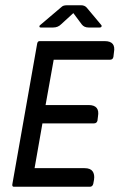

<svg xmlns="http://www.w3.org/2000/svg" viewBox="-20 -713 456 733"><path d="M260 -663 213 -620Q201 -608 183 -608H135Q131 -608 130.5 -611.5Q130 -615 133 -617L212 -684Q218 -690 223.5 -691.5Q229 -693 238 -693H289Q303 -693 311 -684L367 -617Q369 -615 367.5 -611.5Q366 -608 361 -608H318Q301 -608 292 -620ZM112 -71H303Q325 -71 333.5 -59Q342 -47 339 -27L336 -11Q333 0 323 0H33Q26 0 27 -9L122 -547Q124 -556 131 -556H380Q423 -556 415 -513L413 -496Q411 -485 400 -485H185L154 -312H318Q362 -312 354 -268L352 -252Q349 -242 339 -242H142Z"/></svg>

Font: Zain
Style: Italic
Weight: 400
Italic angle: -10°
Designer: Zain,Boutros
Foundry: Mobile Telecommunications Company (Zain), 2024
Version: Version 1.51; ttfautohint (v1.8.4)